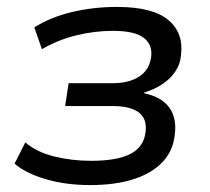

<svg xmlns="http://www.w3.org/2000/svg" viewBox="-20 -525 606 554"><path d="M240 9Q170 9 112 -8Q54 -25 22 -53L53 -114Q86 -86 136.5 -73.5Q187 -61 243 -61Q318 -61 356.5 -81Q395 -101 400 -144Q405 -182 380.5 -200.5Q356 -219 305 -219H168L178 -285H307Q352 -285 381.5 -304Q411 -323 416 -360Q421 -396 394.5 -416Q368 -436 306 -436Q253 -436 200 -423Q147 -410 101 -383L79 -446Q127 -476 188.5 -490.5Q250 -505 318 -505Q421 -505 466 -467Q511 -429 502 -364Q500 -340 486 -319Q472 -298 449 -282.5Q426 -267 396 -258V-256Q447 -245 469 -214Q491 -183 484 -134Q479 -89 448.5 -57Q418 -25 365.5 -8Q313 9 240 9Z"/></svg>

Font: Nunito Sans 7pt
Style: Italic
Weight: 400
Italic angle: -9°
Designer: Vernon Adams
Foundry: Vernon Adams
Version: Version 3.101;gftools[0.9.27]